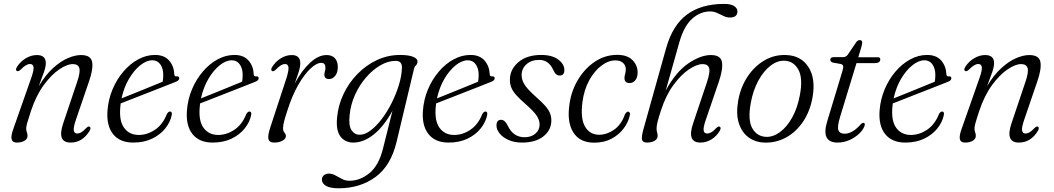

<svg xmlns="http://www.w3.org/2000/svg" viewBox="-20 -740 5532 1008"><path d="M69.5 -367Q58.5 -372 69.5 -389.5Q88 -418 116.2 -434.5Q144.5 -451 173.5 -451Q220.5 -451 220.5 -408.5Q220.5 -390 211 -362Q201.5 -334 183.5 -287.5Q219.5 -347.5 259.2 -383.2Q299 -419 336.8 -435Q374.5 -451 405 -451Q457.5 -451 463.8 -414.2Q470 -377.5 447.5 -313L378 -109.5Q364.5 -70.5 367.5 -54.8Q370.5 -39 385.5 -39Q395 -39 406 -45Q417 -51 433 -68Q444 -78.5 450 -75Q460 -70 450.5 -53Q413 8.5 350.5 8.5Q277.5 8.5 312 -93L384.5 -308.5Q403 -362.5 396.2 -383Q389.5 -403.5 362 -403.5Q332.5 -403.5 291.5 -376Q250.5 -348.5 210.2 -294Q170 -239.5 142.5 -157.5Q127 -110.5 122.2 -92.8Q117.5 -75 117.5 -65Q117.5 -54.5 121 -46Q124.5 -37.5 124.5 -26.5Q124.5 -11 108.8 -1.2Q93 8.5 68 8.5Q45 8.5 40.8 -9.5Q36.5 -27.5 51.5 -67.5L143 -328Q158.5 -371 156 -387.5Q153.5 -404 137.5 -404Q127.5 -404 115.8 -397.2Q104 -390.5 88.5 -374.5Q76.5 -363.5 69.5 -367Z M881.5 -135.5Q874 -98.5 847.5 -65.5Q821 -32.5 778.5 -12Q736 8.5 679 8.5Q609 8.5 573.5 -36.2Q538 -81 544.5 -161Q549 -219 571 -271.2Q593 -323.5 627.8 -364.2Q662.5 -405 705.2 -428.2Q748 -451.5 793.5 -451.5Q842.5 -451.5 868 -422Q893.5 -392.5 895 -350Q896 -337.5 907.5 -339Q920 -341 921 -330Q922 -317.5 901.5 -310Q879 -301 841 -286Q803 -271 759.8 -254.2Q716.5 -237.5 677.5 -222Q638.5 -206.5 613.5 -197Q612 -187 611.5 -177.5Q605 -104.5 632.2 -68Q659.5 -31.5 708.5 -31.5Q752.5 -31.5 793.2 -58.5Q834 -85.5 856 -141Q864 -155 873 -154.5Q885 -154 881.5 -135.5ZM780 -423.5Q749 -423.5 716.2 -397.2Q683.5 -371 657 -326Q630.5 -281 618 -223.5Q646 -234.5 685.5 -250.5Q725 -266.5 765 -282.8Q805 -299 834 -311Q837 -325 837 -347Q837 -380.5 821.8 -402Q806.5 -423.5 780 -423.5Z M1298.5 -135.5Q1291 -98.5 1264.5 -65.5Q1238 -32.5 1195.5 -12Q1153 8.5 1096 8.5Q1026 8.5 990.5 -36.2Q955 -81 961.5 -161Q966 -219 988 -271.2Q1010 -323.5 1044.8 -364.2Q1079.5 -405 1122.2 -428.2Q1165 -451.5 1210.5 -451.5Q1259.5 -451.5 1285 -422Q1310.5 -392.5 1312 -350Q1313 -337.5 1324.5 -339Q1337 -341 1338 -330Q1339 -317.5 1318.5 -310Q1296 -301 1258 -286Q1220 -271 1176.8 -254.2Q1133.5 -237.5 1094.5 -222Q1055.5 -206.5 1030.5 -197Q1029 -187 1028.5 -177.5Q1022 -104.5 1049.2 -68Q1076.5 -31.5 1125.5 -31.5Q1169.5 -31.5 1210.2 -58.5Q1251 -85.5 1273 -141Q1281 -155 1290 -154.5Q1302 -154 1298.5 -135.5ZM1197 -423.5Q1166 -423.5 1133.2 -397.2Q1100.5 -371 1074 -326Q1047.5 -281 1035 -223.5Q1063 -234.5 1102.5 -250.5Q1142 -266.5 1182 -282.8Q1222 -299 1251 -311Q1254 -325 1254 -347Q1254 -380.5 1238.8 -402Q1223.5 -423.5 1197 -423.5Z M1410 -366.5Q1399 -370.5 1408 -387Q1425 -415.5 1453.2 -433.2Q1481.5 -451 1511.5 -451Q1556.5 -451 1556.5 -408Q1556.5 -388.5 1548 -361.5Q1539.5 -334.5 1527.5 -301.5Q1564 -370 1607.8 -410.5Q1651.5 -451 1694.5 -451Q1724 -451 1739 -433.5Q1754 -416 1753.5 -387Q1753 -358.5 1739.8 -341.8Q1726.5 -325 1707.5 -325Q1683 -325 1683 -348Q1683 -357 1685.8 -365.5Q1688.5 -374 1688.5 -384.5Q1688.5 -410 1667 -410Q1642 -410 1609.8 -379.8Q1577.5 -349.5 1545 -292.8Q1512.5 -236 1487.5 -156Q1476 -120.5 1471 -101Q1466 -81.5 1466 -66.5Q1466 -51.5 1473.5 -43.5Q1481 -35.5 1481 -25.5Q1481 -11.5 1463.2 -1.5Q1445.5 8.5 1419 8.5Q1393.5 8.5 1389.2 -10.8Q1385 -30 1400 -74L1482.5 -325.5Q1496.5 -369 1494.5 -386.5Q1492.5 -404 1476 -404Q1466.5 -404 1455.2 -397.5Q1444 -391 1427.5 -374Q1416.5 -363.5 1410 -366.5Z M2062 5Q2032 130.5 1951 189.5Q1870 248.5 1757.5 248.5Q1713 248.5 1691.5 235.8Q1670 223 1670 203Q1670 189 1680 180.2Q1690 171.5 1707 171.5Q1724.5 171.5 1741.2 181Q1758 190.5 1775.8 199.8Q1793.5 209 1814.5 209Q1871 209 1920 168.5Q1969 128 1991 39L2040.5 -158.5Q1995.5 -76.5 1942.2 -34Q1889 8.5 1834.5 8.5Q1791.5 8.5 1767 -24Q1742.5 -56.5 1750 -126Q1756 -189 1784 -247.5Q1812 -306 1857 -352Q1902 -398 1959.2 -424.8Q2016.5 -451.5 2080.5 -451.5Q2126 -451.5 2149.5 -441.5Q2173 -431.5 2172 -416.5Q2171.5 -404 2163.8 -397Q2156 -390 2153 -376.5ZM1815.5 -135.5Q1809.5 -79.5 1825.8 -56Q1842 -32.5 1868 -32.5Q1896 -32.5 1926.2 -55.5Q1956.5 -78.5 1985 -116.2Q2013.5 -154 2036.5 -200Q2059.5 -246 2074 -293.2Q2088.5 -340.5 2090 -381.5Q2092.5 -420.5 2057 -420.5Q2017.5 -420.5 1977.2 -397.2Q1937 -374 1902.2 -334Q1867.5 -294 1844.2 -243Q1821 -192 1815.5 -135.5Z M2537.5 -135.5Q2530 -98.5 2503.5 -65.5Q2477 -32.5 2434.5 -12Q2392 8.5 2335 8.5Q2265 8.5 2229.5 -36.2Q2194 -81 2200.5 -161Q2205 -219 2227 -271.2Q2249 -323.5 2283.8 -364.2Q2318.5 -405 2361.2 -428.2Q2404 -451.5 2449.5 -451.5Q2498.5 -451.5 2524 -422Q2549.5 -392.5 2551 -350Q2552 -337.5 2563.5 -339Q2576 -341 2577 -330Q2578 -317.5 2557.5 -310Q2535 -301 2497 -286Q2459 -271 2415.8 -254.2Q2372.5 -237.5 2333.5 -222Q2294.5 -206.5 2269.5 -197Q2268 -187 2267.5 -177.5Q2261 -104.5 2288.2 -68Q2315.5 -31.5 2364.5 -31.5Q2408.5 -31.5 2449.2 -58.5Q2490 -85.5 2512 -141Q2520 -155 2529 -154.5Q2541 -154 2537.5 -135.5ZM2436 -423.5Q2405 -423.5 2372.2 -397.2Q2339.5 -371 2313 -326Q2286.5 -281 2274 -223.5Q2302 -234.5 2341.5 -250.5Q2381 -266.5 2421 -282.8Q2461 -299 2490 -311Q2493 -325 2493 -347Q2493 -380.5 2477.8 -402Q2462.5 -423.5 2436 -423.5Z M2733.5 -19.5Q2769.5 -19.5 2791.2 -38.8Q2813 -58 2813 -86.5Q2813 -108 2798.8 -130.8Q2784.5 -153.5 2741 -192Q2708 -220.5 2689.8 -241.2Q2671.5 -262 2664 -281.2Q2656.5 -300.5 2657 -323.5Q2657.5 -376 2701.8 -413.8Q2746 -451.5 2821 -451.5Q2879 -451.5 2911 -427.2Q2943 -403 2943 -372.5Q2943 -343.5 2918.5 -343.5Q2908 -343.5 2899.8 -350.2Q2891.5 -357 2883.5 -375Q2860 -425.5 2811 -425.5Q2769 -425.5 2743.8 -402.5Q2718.5 -379.5 2718.5 -345.5Q2718.5 -322 2732.5 -298Q2746.5 -274 2791.5 -233.5Q2825.5 -204 2843.5 -183Q2861.5 -162 2868.2 -143.8Q2875 -125.5 2874.5 -105Q2873.5 -56 2832.5 -23.8Q2791.5 8.5 2721 8.5Q2680.5 8.5 2650.2 -5Q2620 -18.5 2603.2 -39.2Q2586.5 -60 2586.5 -82Q2587 -111 2610.5 -111Q2631 -111 2646 -79.5Q2661.5 -47.5 2683.8 -33.5Q2706 -19.5 2733.5 -19.5Z M3211 -423Q3174 -423 3137.2 -395.2Q3100.5 -367.5 3073.5 -318.5Q3046.5 -269.5 3038 -205.5Q3026.5 -119 3051.2 -75.8Q3076 -32.5 3126.5 -32.5Q3166.5 -33 3204 -59Q3241.5 -85 3260.5 -138.5Q3268.5 -154 3278 -154Q3283 -153.5 3286 -148.2Q3289 -143 3286 -132.5Q3278.5 -98 3254.2 -65.5Q3230 -33 3191 -12Q3152 9 3099.5 9Q3023 9 2989 -46.2Q2955 -101.5 2970.5 -198Q2981 -267.5 3016.8 -325.2Q3052.5 -383 3105.2 -417.5Q3158 -452 3220.5 -452Q3273.5 -452 3300.8 -424.2Q3328 -396.5 3327.5 -358Q3327 -332 3314.8 -318Q3302.5 -304 3286 -304Q3258 -304 3258.5 -330.5Q3258.5 -341 3262 -352.2Q3265.5 -363.5 3265.5 -376Q3265.5 -396.5 3251 -409.8Q3236.5 -423 3211 -423Z M3450.5 -161.5Q3437.5 -122.5 3432.2 -100.5Q3427 -78.5 3427 -65.5Q3427 -53 3429.8 -45Q3432.5 -37 3432.5 -26.5Q3432.5 -10.5 3416.8 -1Q3401 8.5 3377 8.5Q3354 8.5 3350.5 -7.2Q3347 -23 3359 -65L3477 -486.5Q3511 -608 3586.8 -663.8Q3662.5 -719.5 3781 -719.5Q3817.5 -719.5 3834.5 -708Q3851.5 -696.5 3851.5 -680.5Q3851.5 -648 3812 -648Q3795 -648 3778.8 -656Q3762.5 -664 3745 -672Q3727.5 -680 3708 -680Q3657 -680 3614 -641.8Q3571 -603.5 3547 -519.5L3475 -264.5Q3529 -363.5 3593.8 -407.2Q3658.5 -451 3712 -451Q3764 -451 3770.2 -414.2Q3776.5 -377.5 3754.5 -313L3685 -109.5Q3671.5 -70.5 3674.2 -54.8Q3677 -39 3692.5 -39Q3702 -39 3713.5 -45Q3725 -51 3740.5 -68Q3752 -78.5 3758.5 -75Q3768 -70.5 3758.5 -52.5Q3741.5 -24.5 3714.8 -8Q3688 8.5 3657 8.5Q3584.5 8.5 3619 -93L3691.5 -308.5Q3709.5 -363 3702.8 -383.2Q3696 -403.5 3669 -403.5Q3638.5 -403.5 3597 -375.8Q3555.5 -348 3515.8 -294Q3476 -240 3450.5 -161.5Z M4108.5 -451Q4185.5 -448 4224.2 -388.2Q4263 -328.5 4246 -230Q4233 -156 4196.2 -101.5Q4159.5 -47 4106.8 -18.2Q4054 10.5 3993.5 8.5Q3944.5 7 3909 -19.5Q3873.5 -46 3858.5 -94.8Q3843.5 -143.5 3855.5 -211.5Q3868 -282.5 3904.5 -337.5Q3941 -392.5 3993.8 -423.2Q4046.5 -454 4108.5 -451ZM4002 -21.5Q4039 -20 4075.2 -46.8Q4111.5 -73.5 4139.2 -123.5Q4167 -173.5 4179.5 -241.5Q4196 -330 4171.5 -374.2Q4147 -418.5 4101 -421Q4062.5 -423.5 4025.8 -395.5Q3989 -367.5 3961.2 -316.5Q3933.5 -265.5 3921.5 -199.5Q3905 -108.5 3929.8 -66Q3954.5 -23.5 4002 -21.5Z M4394.5 -404 4352 -411.5Q4339 -416 4339 -426Q4339 -440 4358 -440H4406Q4421 -440 4430.5 -452.5L4474.5 -517.5Q4482.5 -529.5 4494 -529.5Q4506.5 -529.5 4506.5 -516Q4506.5 -507 4500.5 -487.5L4486 -439.5H4588.5Q4601.5 -439.5 4601.5 -428.5Q4601.5 -408.5 4571.5 -408.5H4476.5L4390 -125Q4374.5 -73.5 4381.8 -55.8Q4389 -38 4414 -38Q4455.5 -38 4497.5 -86Q4507 -96 4513.5 -95Q4522.5 -94 4519.5 -81.5Q4513.5 -60.5 4492.2 -39.8Q4471 -19 4440.8 -5.2Q4410.5 8.5 4377 8.5Q4287.5 8.5 4324 -107L4400.5 -359.5Q4408 -382 4406.8 -391.5Q4405.5 -401 4394.5 -404Z M4935 -135.5Q4927.5 -98.5 4901 -65.5Q4874.5 -32.5 4832 -12Q4789.5 8.5 4732.5 8.5Q4662.5 8.5 4627 -36.2Q4591.5 -81 4598 -161Q4602.5 -219 4624.5 -271.2Q4646.5 -323.5 4681.2 -364.2Q4716 -405 4758.8 -428.2Q4801.5 -451.5 4847 -451.5Q4896 -451.5 4921.5 -422Q4947 -392.5 4948.5 -350Q4949.5 -337.5 4961 -339Q4973.5 -341 4974.5 -330Q4975.5 -317.5 4955 -310Q4932.5 -301 4894.5 -286Q4856.5 -271 4813.2 -254.2Q4770 -237.5 4731 -222Q4692 -206.5 4667 -197Q4665.5 -187 4665 -177.5Q4658.5 -104.5 4685.8 -68Q4713 -31.5 4762 -31.5Q4806 -31.5 4846.8 -58.5Q4887.5 -85.5 4909.5 -141Q4917.5 -155 4926.5 -154.5Q4938.5 -154 4935 -135.5ZM4833.5 -423.5Q4802.5 -423.5 4769.8 -397.2Q4737 -371 4710.5 -326Q4684 -281 4671.5 -223.5Q4699.5 -234.5 4739 -250.5Q4778.5 -266.5 4818.5 -282.8Q4858.5 -299 4887.5 -311Q4890.5 -325 4890.5 -347Q4890.5 -380.5 4875.2 -402Q4860 -423.5 4833.5 -423.5Z M5048 -367Q5037 -372 5048 -389.5Q5066.5 -418 5094.8 -434.5Q5123 -451 5152 -451Q5199 -451 5199 -408.5Q5199 -390 5189.5 -362Q5180 -334 5162 -287.5Q5198 -347.5 5237.8 -383.2Q5277.5 -419 5315.2 -435Q5353 -451 5383.5 -451Q5436 -451 5442.2 -414.2Q5448.5 -377.5 5426 -313L5356.5 -109.5Q5343 -70.5 5346 -54.8Q5349 -39 5364 -39Q5373.5 -39 5384.5 -45Q5395.5 -51 5411.5 -68Q5422.5 -78.5 5428.5 -75Q5438.5 -70 5429 -53Q5391.5 8.5 5329 8.5Q5256 8.5 5290.5 -93L5363 -308.5Q5381.5 -362.5 5374.8 -383Q5368 -403.5 5340.5 -403.5Q5311 -403.5 5270 -376Q5229 -348.5 5188.8 -294Q5148.5 -239.5 5121 -157.5Q5105.5 -110.5 5100.8 -92.8Q5096 -75 5096 -65Q5096 -54.5 5099.5 -46Q5103 -37.5 5103 -26.5Q5103 -11 5087.2 -1.2Q5071.5 8.5 5046.5 8.5Q5023.5 8.5 5019.2 -9.5Q5015 -27.5 5030 -67.5L5121.5 -328Q5137 -371 5134.5 -387.5Q5132 -404 5116 -404Q5106 -404 5094.2 -397.2Q5082.5 -390.5 5067 -374.5Q5055 -363.5 5048 -367Z"/></svg>

Font: Fraunces 72pt Soft Light
Style: Italic
Weight: 300
Italic angle: -16°
Version: Version 1.000;[b76b70a41]